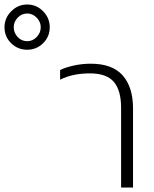

<svg xmlns="http://www.w3.org/2000/svg" viewBox="-242 -833 686 853"><path d="M-222 -712Q-222 -753 -192 -783Q-162 -813 -121 -813Q-80 -813 -50.5 -783Q-21 -753 -21 -712Q-21 -670 -50.5 -641Q-80 -612 -121 -612Q-163 -612 -192.5 -641Q-222 -670 -222 -712ZM-61 -712Q-61 -736 -79 -754.5Q-97 -773 -121 -773Q-146 -773 -163.5 -754.5Q-181 -736 -181 -712Q-181 -687 -163.5 -668.5Q-146 -650 -121 -650Q-97 -650 -79 -668.5Q-61 -687 -61 -712ZM296 -354Q296 -431 264 -469Q232 -507 157 -507Q81 -507 25 -479V-522Q50 -534 86.5 -542Q123 -550 161 -550Q257 -550 303 -498Q349 -446 349 -351V0H296Z"/></svg>

Font: Prompt ExtraLight
Style: Regular
Weight: 275
Designer: Katatrad Team
Foundry: CadsonDemak
Version: Version 1.000